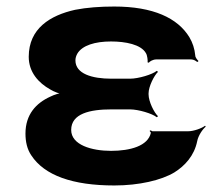

<svg xmlns="http://www.w3.org/2000/svg" viewBox="-20 -558 650 588"><path d="M320 -96C261 -96 198 -114 198 -160C198 -210 255 -223 321 -223H378C404 -223 447 -210 460 -199L464 -202C452 -213 435 -247 435 -269V-272C435 -293 452 -327 464 -338L460 -341C447 -330 404 -317 378 -317H321C262 -317 211 -332 211 -373C211 -380 213 -387 217 -394C232 -419 271 -431 320 -431C364 -431 412 -422 427 -395C431 -389 433 -372 432 -367L436 -366C438 -370 449 -376 458 -376H566C573 -376 581 -371 584 -368L588 -371C584 -375 578 -382 578 -388C576 -409 570 -427 560 -444C524 -503 449 -538 330 -538C286 -538 246 -535 210 -528C134 -511 68 -471 68 -384C68 -337 98 -304 134 -284C145 -277 164 -270 174 -269V-273C164 -274 146 -268 134 -262C90 -242 58 -207 58 -149C58 -124 63 -101 76 -82C116 -21 202 10 330 10C406 10 474 -6 514 -30C546 -50 575 -81 584 -126C587 -142 600 -162 610 -170L608 -173C598 -165 573 -156 556 -156H447C445 -156 443 -158 442 -159L438 -157C439 -156 442 -153 442 -151C433 -111 379 -96 320 -96Z"/></svg>

Font: Asimov
Style: EdgeWide
Weight: 500
Designer: Google
Version: Version 2.000980: 2014